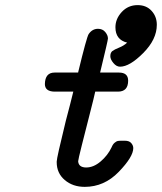

<svg xmlns="http://www.w3.org/2000/svg" viewBox="-20 -728 634 752"><path d="M155.8 -398.9Q156.7 -443.8 193.8 -443.8H286.1V-444.8Q319.3 -582 327.1 -594.2Q341.3 -615.2 363.8 -615.2Q381.8 -615.2 392.3 -602.5Q402.8 -589.8 402.8 -577.1Q402.8 -570.3 372.1 -443.8H445.8Q481.9 -443.8 481.9 -412.1Q481.9 -369.1 441.9 -369.1H353Q349.1 -350.1 332 -283.4Q314.9 -216.8 300.5 -159.4Q286.1 -102.1 286.1 -96.2Q288.1 -72.3 317.1 -72Q346.2 -71.8 374 -95.5Q401.9 -119.1 417 -150.9Q421.9 -163.1 429 -168.9Q436 -174.8 440.9 -175.8Q445.8 -176.8 456.1 -176.8H469.2Q486.3 -176.8 494.1 -167.5Q502 -158.2 502 -147.9Q502 -113.8 445.1 -54.9Q388.2 3.9 312 3.9Q265.1 3.9 233.6 -22.9Q202.1 -49.8 202.1 -92.8Q202.1 -93.8 202.1 -95.2Q202.1 -109.4 237.8 -254.9Q255.9 -322.8 267.1 -369.1H192.9Q155.8 -370.1 155.8 -398.9ZM412.1 -507.8Q412.1 -522 420.2 -528.1Q428.2 -534.2 446.5 -541.5Q464.8 -548.8 478 -561Q432.1 -572.3 432.1 -621.1Q432.1 -654.3 457 -681.2Q481.9 -708 519 -708Q553.2 -708 573.7 -685.5Q594.2 -663.1 594.2 -630.9Q594.2 -573.7 541 -520.3Q487.8 -466.8 450.2 -466.8Q436 -466.8 424.1 -481.2Q412.1 -495.6 412.1 -507.8Z"/></svg>

Font: CMU Typewriter Text
Style: BoldItalic
Weight: 700
Italic angle: -14.04°
Version: Version 0.7.0